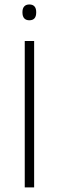

<svg xmlns="http://www.w3.org/2000/svg" viewBox="-20 -818 257 838"><path d="M129 0H88V-639H129ZM108 -729.5Q93.5 -729.5 85.8 -738Q78 -746.5 78 -763.5V-765.5Q78 -781.5 85.8 -790Q93.5 -798.5 108 -798.5Q123 -798.5 130.5 -790Q138 -781.5 138 -765.5V-763.5Q138 -746.5 130.5 -738Q123 -729.5 108 -729.5Z"/></svg>

Font: Anek Latin Medium ExtraLight
Style: Regular
Weight: 250
Version: Version 1.003